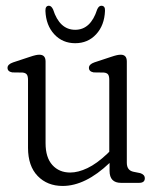

<svg xmlns="http://www.w3.org/2000/svg" viewBox="-20 -620 524 651"><path d="M75 -119V-349Q75 -362 70.8 -367.5Q66.5 -373 56.5 -374L21.5 -374.5Q5.5 -377.5 5.5 -390Q5.5 -402 24.5 -408.5L80.5 -427Q94 -431.5 101 -433Q108 -434.5 113.5 -434.5Q134.5 -434.5 134.5 -411.5V-134.5Q134.5 -86 157.5 -60.5Q180.5 -35 218 -35Q245 -35 276.5 -50Q308 -65 343.5 -98.5L350.5 -105.5V-349Q350.5 -362 346.5 -367.5Q342.5 -373 332 -374L297.5 -374.5Q281.5 -377.5 281.5 -390Q281.5 -402 300 -408.5L356 -427Q369.5 -431.5 376.5 -433Q383.5 -434.5 389.5 -434.5Q410 -434.5 410 -411.5V-68Q410 -42 433 -37.5L455.5 -33Q471 -28 471 -15.5Q471 0 451.5 0H390.5Q351.5 0 351.5 -40.5V-67.5Q269.5 10.5 192.5 10.5Q140.5 10.5 107.8 -23.2Q75 -57 75 -119ZM235 -519Q287.5 -519 309.5 -588Q315 -600.5 323.5 -600.5Q337 -600.5 336 -583Q334 -534 306 -503.8Q278 -473.5 235 -473.5Q192 -473.5 164 -503.8Q136 -534 134 -583Q133.5 -600.5 146 -600.5Q154 -600.5 160 -588Q182 -519 235 -519Z"/></svg>

Font: Fraunces 144pt SuperSoft Light
Style: Regular
Weight: 300
Version: Version 1.000;[0bf87f6ff]